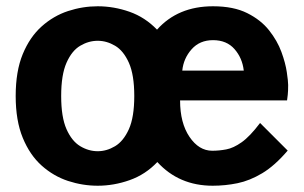

<svg xmlns="http://www.w3.org/2000/svg" viewBox="-20 -581 968 612"><path d="M291.5 11Q243.5 11 197 -4.2Q150.5 -19.5 112.8 -53.2Q75 -87 52.5 -141.8Q30 -196.5 30 -275Q30 -354 52.5 -408.5Q75 -463 112.8 -496.8Q150.5 -530.5 197 -545.8Q243.5 -561 291.5 -561Q343 -561 392.8 -543.5Q442.5 -526 480.5 -486.5Q547 -561 659 -561Q724.5 -561 768 -539.2Q811.5 -517.5 837.8 -484.2Q864 -451 877 -415.5Q890 -380 894.2 -351Q898.5 -322 898.5 -310Q898.5 -289.5 897.2 -278.8Q896 -268 895 -261H554Q554 -189 584 -144.8Q614 -100.5 656.5 -100.5Q678.5 -100.5 701.2 -104.8Q724 -109 750.2 -127.5Q776.5 -146 809 -189L897 -101Q855.5 -52.5 815.8 -28.8Q776 -5 737 3Q698 11 658 11Q550.5 11 481.5 -64.5Q443.5 -24.5 393.2 -6.8Q343 11 291.5 11ZM561 -356H757Q752.5 -396 727.5 -424.5Q702.5 -453 659 -453Q616.5 -453 590.8 -424Q565 -395 561 -356ZM291.5 -99Q320 -99 346.8 -115Q373.5 -131 390.8 -169.2Q408 -207.5 408 -275Q408 -342.5 390.8 -381Q373.5 -419.5 346.8 -435.2Q320 -451 291.5 -451Q262.5 -451 235.8 -435.2Q209 -419.5 192 -381Q175 -342.5 175 -275Q175 -207.5 192 -169.2Q209 -131 235.8 -115Q262.5 -99 291.5 -99Z"/></svg>

Font: Junction
Style: Bold
Weight: 700
Designer: Caroline Hadilaksono
Foundry: Caroline Hadilaksono, Tyler Finck, The League of Moveable Type
Version: Version 2.000; ttfautohint (v1.8.3)